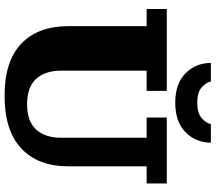

<svg xmlns="http://www.w3.org/2000/svg" viewBox="-70 -840 920 819"><g transform="rotate(90 389.5 -430.0)"><path d="M388 10Q240 10 165.5 -61.5Q91 -133 91 -263V-596H18V-682H367V-596H281V-230Q281 -163 316 -124.5Q351 -86 424 -86Q497 -86 532 -124.5Q567 -163 567 -230V-596H481V-682H762V-596H689V-263Q689 -133 613 -61.5Q537 10 388 10ZM418 -718Q336 -718 292 -762Q248 -806 248 -870H327Q331 -850 352 -831Q373 -812 418 -812Q462 -812 483.5 -831Q505 -850 509 -870H588Q588 -806 543.5 -762Q499 -718 418 -718Z"/></g></svg>

Font: Montagu Slab
Style: Bold
Weight: 700
Designer: Florian Karsten
Foundry: Florian Karsten
Version: Version 1.000